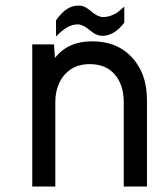

<svg xmlns="http://www.w3.org/2000/svg" viewBox="-20 -683 558 703"><path d="M435.1 -600.1Q398.4 -551.8 354.5 -551.8Q345.7 -551.8 336.7 -555.2Q327.6 -558.6 322.5 -562Q317.4 -565.4 309.1 -572Q300.8 -578.6 297.4 -581.1Q278.8 -593.8 264.6 -593.8Q245.6 -593.8 226.8 -583.3Q208 -572.8 185.1 -549.3V-608.4Q221.7 -662.6 267.1 -662.6Q278.8 -662.6 287.8 -658.9Q296.9 -655.3 310.3 -644.5Q323.7 -633.8 324.2 -633.3Q342.8 -620.6 357.4 -620.6Q373.5 -620.6 388.4 -626.5Q403.3 -632.3 411.9 -638.9Q420.4 -645.5 435.1 -658.7ZM181.2 -471.2Q229.5 -531.7 316.4 -531.7Q384.8 -531.7 431.2 -500.2Q477.5 -468.8 500.5 -414.1Q518.1 -372.6 518.1 -313.5V0H433.1V-308.6Q433.1 -372.1 400.4 -410.2Q367.7 -448.2 308.6 -448.2Q265.6 -448.2 236.3 -427.2Q207 -406.2 193.4 -370.6Q182.6 -344.2 182.6 -308.6V0H98.1V-520.5H177.7Z"/></svg>

Font: Meera Inimai
Style: Regular
Weight: 400
Version: 2.0.0+20160526